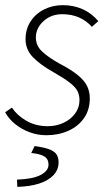

<svg xmlns="http://www.w3.org/2000/svg" viewBox="-21 -512 430 744"><path d="M159 12Q125 12 94 0.5Q63 -11 38 -31Q13 -51 -1 -77L25 -95Q46 -64 82 -43.5Q118 -23 164 -23Q197 -23 225 -36Q253 -49 270 -72Q287 -95 287 -124Q287 -144 279 -159.5Q271 -175 249 -192Q227 -209 185 -233Q135 -261 106.5 -290.5Q78 -320 78 -360Q78 -399 97.5 -429Q117 -459 150 -475.5Q183 -492 222 -492Q264 -492 299 -476.5Q334 -461 360 -430L335 -408Q315 -431 286 -444Q257 -457 220 -457Q177 -457 147.5 -430Q118 -403 118 -367Q118 -335 142 -312.5Q166 -290 207 -267Q255 -242 281 -220.5Q307 -199 317 -177.5Q327 -156 327 -131Q327 -87 305 -55Q283 -23 244.5 -5.5Q206 12 159 12ZM46 212 45 184Q106 182 136.5 166Q167 150 167 126Q167 104 150.5 94Q134 84 100 81L113 54Q151 59 171 67Q191 75 198.5 87Q206 99 206 117Q206 146 186 167Q166 188 130 199.5Q94 211 46 212Z"/></svg>

Font: Source Sans 3 Light
Style: Italic
Weight: 300
Italic angle: -11°
Designer: Paul D. Hunt
Foundry: Adobe
Version: Version 3.046;hotconv 1.0.118;makeotfexe 2.5.65603